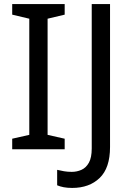

<svg xmlns="http://www.w3.org/2000/svg" viewBox="-20 -734 652 944"><path d="M298 0H40V-52L124 -71V-642L40 -662V-714H298V-662L214 -642V-71L298 -52ZM335 190Q311 190 293 186.5Q275 183 261 177V101Q277 105 295 108Q313 111 333 111Q358 111 380.5 101Q403 91 417 66Q431 41 431 -4V-714H521V-11Q521 92 470 141Q419 190 335 190Z"/></svg>

Font: Noto Sans Sogdian
Style: Regular
Weight: 400
Designer: Monotype Design Team
Foundry: Monotype Imaging Inc.
Version: Version 2.002; ttfautohint (v1.8.4.7-5d5b)